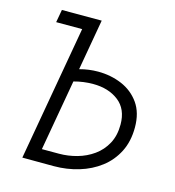

<svg xmlns="http://www.w3.org/2000/svg" viewBox="-104 -782 795 871"><g transform="rotate(15 293.0 -346.0)"><path d="M79.6 0 190.9 -633.3H68.8L79.6 -693.4H266.6L224.6 -454.1Q267.6 -465.8 311 -465.8Q371.1 -465.8 422.6 -444.1Q474.1 -422.4 505.9 -377.7Q537.6 -333 537.6 -264.2Q537.6 -198.7 512.5 -149.2Q487.3 -99.6 443.8 -66.4Q400.4 -33.2 344.5 -16.4Q288.6 0.5 227.5 0.5L91.8 0ZM213.9 -393.6 155.3 -60.1H235.8Q278.3 -60.1 320.1 -71.8Q361.8 -83.5 396 -107.9Q430.2 -132.3 450.7 -170.2Q471.2 -208 471.2 -259.8Q471.2 -332.5 423.8 -369.1Q376.5 -405.8 303.7 -405.8Q258.3 -405.8 213.9 -393.6Z"/></g></svg>

Font: Cascadia Code Light
Style: Italic
Weight: 300
Italic angle: -10°
Monospace: yes
Designer: Aaron Bell
Foundry: Saja Typeworks
Version: Version 2404.023; ttfautohint (v1.8.4)